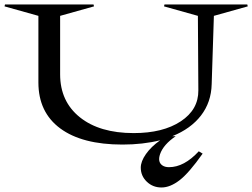

<svg xmlns="http://www.w3.org/2000/svg" viewBox="-26 -620 1117 850"><path d="M144 -254.9V-549.8L-5.9 -591.8L-3.9 -600.1H388.2L390.1 -591.8L240.2 -549.8V-291Q240.2 -170.9 327.6 -100.8Q415 -30.8 565.9 -30.8Q695.3 -30.8 774.2 -82.8Q853 -134.8 852.1 -220.2L850.1 -549.8L700.2 -591.8L702.1 -600.1H1068.8L1070.8 -591.8L920.9 -549.8L911.1 -247.1Q909.2 -167.5 863.8 -108.6Q818.4 -49.8 736.8 -17.1H752Q697.3 20 682.6 62.5Q670.9 97.2 692.9 112.3Q704.1 120.1 722.2 120.1Q789.1 120.1 854 49.8L871.1 60.1Q810.5 146 768.8 178Q727.1 210 689 210Q650.4 210 623.8 184.3Q597.2 158.7 597.2 122.1Q597.2 94.7 620.1 62Q643.1 29.3 683.1 1Q606.9 20 516.1 20Q337.4 20 240.7 -51.5Q144 -123 144 -254.9Z"/></svg>

Font: Halibut Exp
Style: Regular
Weight: 400
Width: 7
Designer: Matteo Maggi
Foundry: Collletttivo
Version: Version 3.080 | FøM Fix